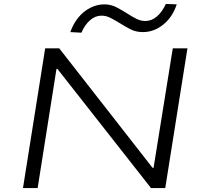

<svg xmlns="http://www.w3.org/2000/svg" viewBox="-20 -949 1027 969"><path d="M96 0 208 -705H279L750 -102H755L852 -705H926L814 0H742L270 -601H265L170 0ZM391 -784 335 -787Q349 -828 374.5 -859.5Q400 -891 434.5 -909Q469 -927 506 -927Q540 -927 568.5 -912Q597 -897 622 -881Q645 -866 667.5 -854.5Q690 -843 713 -843Q745 -843 771.5 -865.5Q798 -888 817 -929L872 -927Q851 -863 804 -825Q757 -787 701 -787Q666 -787 638 -801.5Q610 -816 583 -833Q560 -847 538 -858.5Q516 -870 492 -870Q461 -870 434.5 -847Q408 -824 391 -784Z"/></svg>

Font: Nunito Sans 7pt Expanded Light
Style: Italic
Weight: 300
Width: 7
Italic angle: -9°
Designer: Vernon Adams
Foundry: Vernon Adams
Version: Version 3.101;gftools[0.9.27]